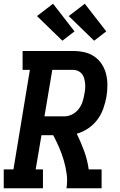

<svg xmlns="http://www.w3.org/2000/svg" viewBox="-24 -1008 644 1028"><path d="M-4 0V-101H48L136 -634H97V-735H367Q398 -735 427.5 -728.5Q457 -722 481 -705.5Q505 -689 521 -664.5Q537 -640 544 -611.5Q551 -583 551 -552Q551 -521 546 -490Q540 -458 529 -426.5Q518 -395 497.5 -367.5Q477 -340 448 -320.5Q419 -301 387 -292Q409 -247 426.5 -199.5Q444 -152 451 -101H520V0H332Q338 -39 333 -76.5Q328 -114 317.5 -149.5Q307 -185 292.5 -218.5Q278 -252 261 -284H198L167 -101H206V0ZM214 -385H320Q342 -385 362.5 -395.5Q383 -406 397 -424Q411 -442 418 -463.5Q425 -485 428 -506Q431 -520 432 -534.5Q433 -549 431.5 -562.5Q430 -576 426.5 -589Q423 -602 414.5 -612.5Q406 -623 393.5 -628.5Q381 -634 367 -634H256ZM480 -790 344 -922 430 -988 545 -840ZM310 -790 174 -922 260 -988 375 -840Z"/></svg>

Font: Iosevka Curly Slab ExObl
Style: Bold
Weight: 700
Width: 7
Italic angle: -9°
Monospace: yes
Designer: Belleve Invis
Foundry: Belleve Invis
Version: Version 11.0.0; ttfautohint (v1.8.3)